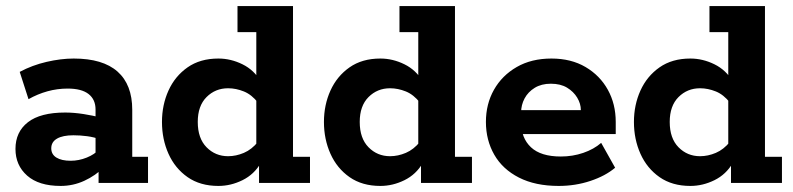

<svg xmlns="http://www.w3.org/2000/svg" viewBox="-20 -603 2614 633"><path d="M180 10Q108 10 69.5 -24Q31 -58 31 -112Q31 -168 72 -200Q113 -232 195 -232Q223 -232 255.5 -227Q288 -222 312 -215L295 -203V-242Q295 -275 272 -293Q249 -311 203 -311Q169 -311 136.5 -302Q104 -293 74 -276L45 -366Q86 -388 133.5 -399Q181 -410 223 -410Q319 -410 367.5 -367Q416 -324 416 -241V-86H468V0H305V-66L323 -52Q295 -24 258 -7Q221 10 180 10ZM213 -73Q240 -73 266 -83.5Q292 -94 306 -110L295 -78V-171L312 -143Q290 -151 267 -154Q244 -157 222 -157Q187 -157 168 -146Q149 -135 149 -114Q149 -94 166 -83.5Q183 -73 213 -73Z M700 10Q640 10 598.5 -19Q557 -48 535.5 -96Q514 -144 514 -201Q514 -257 535.5 -304.5Q557 -352 598.5 -381Q640 -410 700 -410Q741 -410 779.5 -391Q818 -372 840 -334L825 -332V-497H763V-583H946V-86H1002V0H834V-75L840 -66Q818 -28 779.5 -9Q741 10 700 10ZM732 -88Q758 -88 784 -99Q810 -110 831 -136L825 -90V-305L831 -264Q810 -291 784 -301.5Q758 -312 732 -312Q690 -312 661 -283Q632 -254 632 -201Q632 -147 661 -117.5Q690 -88 732 -88Z M1234 10Q1174 10 1132.5 -19Q1091 -48 1069.5 -96Q1048 -144 1048 -201Q1048 -257 1069.5 -304.5Q1091 -352 1132.5 -381Q1174 -410 1234 -410Q1275 -410 1313.5 -391Q1352 -372 1374 -334L1359 -332V-497H1297V-583H1480V-86H1536V0H1368V-75L1374 -66Q1352 -28 1313.5 -9Q1275 10 1234 10ZM1266 -88Q1292 -88 1318 -99Q1344 -110 1365 -136L1359 -90V-305L1365 -264Q1344 -291 1318 -301.5Q1292 -312 1266 -312Q1224 -312 1195 -283Q1166 -254 1166 -201Q1166 -147 1195 -117.5Q1224 -88 1266 -88Z M1822 10Q1745 10 1691 -17.5Q1637 -45 1609.5 -93Q1582 -141 1582 -201Q1582 -260 1608.5 -307Q1635 -354 1683.5 -382Q1732 -410 1798 -410Q1863 -410 1910.5 -382Q1958 -354 1984 -307Q2010 -260 2010 -201V-161H1647V-240H1895Q1895 -261 1883 -281Q1871 -301 1849.5 -314Q1828 -327 1796 -327Q1765 -327 1743 -313.5Q1721 -300 1709.5 -278.5Q1698 -257 1698 -232V-201Q1698 -148 1730.5 -117.5Q1763 -87 1829 -87Q1868 -87 1903 -99Q1938 -111 1962 -132L2008 -50Q1976 -23 1926.5 -6.5Q1877 10 1822 10Z M2256 10Q2196 10 2154.5 -19Q2113 -48 2091.5 -96Q2070 -144 2070 -201Q2070 -257 2091.5 -304.5Q2113 -352 2154.5 -381Q2196 -410 2256 -410Q2297 -410 2335.5 -391Q2374 -372 2396 -334L2381 -332V-497H2319V-583H2502V-86H2558V0H2390V-75L2396 -66Q2374 -28 2335.5 -9Q2297 10 2256 10ZM2288 -88Q2314 -88 2340 -99Q2366 -110 2387 -136L2381 -90V-305L2387 -264Q2366 -291 2340 -301.5Q2314 -312 2288 -312Q2246 -312 2217 -283Q2188 -254 2188 -201Q2188 -147 2217 -117.5Q2246 -88 2288 -88Z"/></svg>

Font: Rokkitt SemiBold
Style: Bold
Weight: 700
Version: Version 3.103